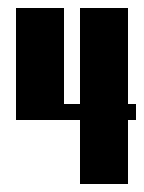

<svg xmlns="http://www.w3.org/2000/svg" viewBox="-20 -460 360 480"><path d="M20 -440H140V-200H180V-440H300V-200H320V-160H300V0H180V-160H20Z"/></svg>

Font: SOV_poster
Style: Bold
Weight: 700
Version: Version 1.00